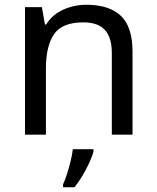

<svg xmlns="http://www.w3.org/2000/svg" viewBox="-20 -566 658 807"><path d="M343 -546Q439 -546 488 -499.5Q537 -453 537 -349V0H450V-343Q450 -408 421 -440Q392 -472 330 -472Q241 -472 207 -422Q173 -372 173 -278V0H85V-536H156L169 -463H174Q200 -505 246 -525.5Q292 -546 343 -546ZM373 70Q369 88 356.5 115.5Q344 143 327.5 171Q311 199 293 221H245V209Q253 192 261.5 165.5Q270 139 277 110.5Q284 82 286 61H373Z"/></svg>

Font: Noto Sans Kawi
Style: Regular
Weight: 400
Designer: Fadhl Haqq
Version: Version 1.000